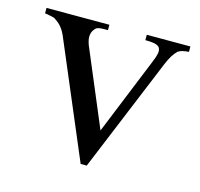

<svg xmlns="http://www.w3.org/2000/svg" viewBox="-76 -528 652 625"><g transform="rotate(15 250.0 -216.0)"><path d="M492.2 -429.2Q479 -428.2 470.5 -426Q461.9 -423.8 455.6 -419.4Q447.3 -411.1 439.9 -399.4Q432.6 -387.7 425.3 -370.1L266.6 14.6H246.1L85.4 -364.7Q80.6 -377 75.7 -385.7Q70.8 -394.5 65.4 -400.9Q60.1 -407.2 54.2 -412.1Q48.3 -417 41.5 -421.4Q37.1 -423.8 28.8 -425.3Q20.5 -426.8 7.3 -429.2V-447.3H219.2V-429.2H205.1Q195.8 -429.2 188 -427.5Q180.2 -425.8 176.3 -420.4Q166.5 -410.2 165.8 -394.5Q165 -378.9 176.3 -354.5L280.3 -107.4L384.8 -364.7Q393.6 -385.3 396 -397.5Q398.4 -409.7 393.1 -418Q391.6 -419.9 388.9 -421.9Q386.2 -423.8 381.1 -425.5Q376 -427.2 367.4 -428.2Q358.9 -429.2 345.2 -429.2V-447.3H492.2Z"/></g></svg>

Font: Doulos SIL Afr
Style: Regular
Weight: 400
Designer: Walt Agee, Victor Gaultney, Peter Martin, Debbi Hosken, Becca Hirsbrunner
Foundry: SIL International
Version: Version 5.000